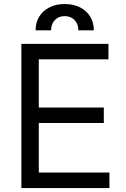

<svg xmlns="http://www.w3.org/2000/svg" viewBox="-20 -949 638 969"><path d="M87.9 0V-727.5H527.3V-649.4H175.8V-406.2H503.9V-328.1H175.8V-78.1H532.2V0ZM159.7 -795.9Q159.7 -835.4 178.2 -865.5Q196.8 -895.5 230 -912.1Q263.2 -928.7 306.6 -928.7Q350.6 -928.7 383.5 -912.1Q416.5 -895.5 435.1 -865.5Q453.6 -835.4 453.6 -795.9H375.5Q375.5 -827.6 356.4 -847.7Q337.4 -867.7 306.6 -867.7Q275.9 -867.7 256.8 -847.7Q237.8 -827.6 237.8 -795.9Z"/></svg>

Font: GitLab Sans
Style: Regular
Weight: 400
Designer: Rasmus Andersson
Foundry: Modifications by GitLab B.V., manufactured by rsms
Version: Version 4.000;git-c8fb6b7